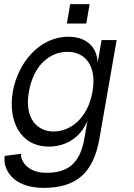

<svg xmlns="http://www.w3.org/2000/svg" viewBox="-20 -694 649 930"><path d="M192 216C352 216 432 141 461 -19L545 -500H472L453 -391C450 -462 404 -516 311 -516C171 -516 67 -390 42 -250C18 -110 77 16 217 16C310 16 376 -39 404 -110L388 -19C366 101 305 143 205 143C105 143 78 76 82 51L3 61C-7 116 32 216 192 216ZM120 -250C143 -380 222 -443 308 -443C388 -443 451 -380 428 -250C405 -120 320 -57 240 -57C160 -57 97 -120 120 -250ZM304 -580H398L414 -674H320Z"/></svg>

Font: Uncut Sans
Style: Italic
Weight: 400
Italic angle: -10°
Designer: Kasper Nordkvist
Foundry: Uncut Type
Version: Version 1.111;FEAKit 1.0